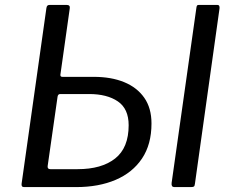

<svg xmlns="http://www.w3.org/2000/svg" viewBox="-20 -762 953 782"><path d="M78 0Q66 0 68 -14L169 -729Q170 -736 173 -739Q176 -742 183 -742H251Q267 -742 264 -727L226 -458Q225 -449 234 -449H362Q433 -449 485.5 -427.5Q538 -406 567.5 -364Q597 -322 597 -259Q597 -174 558.5 -116.5Q520 -59 451 -29.5Q382 0 290 0ZM185 -73H296Q394 -73 449 -116.5Q504 -160 504 -252Q504 -319 460 -349Q416 -379 343 -379H225Q215 -379 214 -365L174 -85Q173 -73 185 -73ZM692 0Q683 0 680.5 -4.5Q678 -9 679 -17L780 -731Q781 -738 783 -740Q785 -742 791 -742H865Q876 -742 874 -727L774 -14Q773 -5 770 -2.5Q767 0 757 0Z"/></svg>

Font: Libre Franklin
Style: Italic
Weight: 400
Italic angle: -8°
Designer: Pablo Impallari, Rodrigo Fuenzalida, Nhung Nguyen
Foundry: Impallari Type
Version: Version 3.000